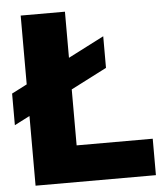

<svg xmlns="http://www.w3.org/2000/svg" viewBox="-53 -786 702 832"><g transform="rotate(-5 298.0 -370.0)"><path d="M1.5 -269V-406.5L416.5 -619.5V-482ZM68 0V-740H260.5V-158.5H591.5V0Z"/></g></svg>

Font: Encode Sans SC ExtraBold
Style: Regular
Weight: 800
Version: Version 3.002